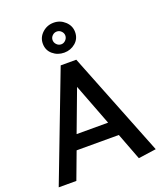

<svg xmlns="http://www.w3.org/2000/svg" viewBox="-166 -1040 966 1146"><g transform="rotate(-20 317.0 -467.0)"><path d="M313 -934Q354 -934 384.5 -906Q415 -878 415 -838Q415 -796 384.5 -770Q354 -744 313 -744Q271 -744 240.5 -770Q210 -796 210 -838Q210 -878 240.5 -906Q271 -934 313 -934ZM313 -797Q329 -797 341 -809.5Q353 -822 353 -838Q353 -854 341 -866Q329 -878 313 -878Q296 -878 284 -866Q272 -854 272 -838Q272 -822 284 -809.5Q296 -797 313 -797ZM314 -526 215 -262H415ZM365 -680 628 -16 515 0 450 -171H182L118 0H6L266 -680Z"/></g></svg>

Font: Palanquin SemiBold
Style: Regular
Weight: 600
Designer: Pria Ravichandran
Version: Version 1.0.4